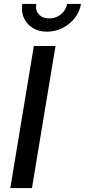

<svg xmlns="http://www.w3.org/2000/svg" viewBox="-20 -963 435 983"><path d="M264.2 -727.5 143.6 0H32.7L153.3 -727.5ZM220.2 -800.8Q178.2 -800.8 147.5 -819.8Q116.7 -838.9 102.3 -871.1Q87.9 -903.3 94.2 -942.9H165.5Q160.2 -910.2 179 -889.4Q197.8 -868.7 231.9 -868.7Q254.9 -868.7 274.2 -878.2Q293.5 -887.7 306.6 -904.5Q319.8 -921.4 323.2 -942.9H394.5Q388.2 -903.3 362.8 -870.8Q337.4 -838.4 300 -819.6Q262.7 -800.8 220.2 -800.8Z"/></svg>

Font: Inter 18pt Medium
Style: Italic
Weight: 500
Italic angle: -9.3988°
Designer: Rasmus Andersson
Foundry: rsms
Version: Version 4.001;git-66647c0bb